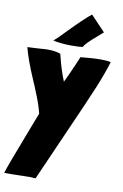

<svg xmlns="http://www.w3.org/2000/svg" viewBox="-107 -987 671 1051"><g transform="rotate(10 228.5 -461.5)"><path d="M364 -815Q308 -768 297 -746Q276 -743 235 -743Q207 -743 177.5 -746Q148 -749 133 -753Q157 -773 200 -819Q274 -895 317 -930L398 -845ZM291 -272Q177 -14 168 7Q144 5 133 5L86 6Q26 8 -6 7Q6 -35 89 -249L126 -345Q115 -390 96.5 -436Q78 -482 74 -492L64 -515Q15 -628 -1 -693L43 -695Q50 -695 57.5 -696Q65 -697 74 -697Q96 -699 112 -699Q155 -699 183 -688Q204 -601 229 -541Q246 -575 278 -649L295 -689Q360 -696 410 -696Q443 -696 463 -691Q442 -623 409 -543Q376 -463 291 -272Z"/></g></svg>

Font: Londrina Solid Black
Style: Regular
Weight: 900
Designer: Marcelo Magalhaes
Foundry: Marcelo Magalhães
Version: Version 1.002